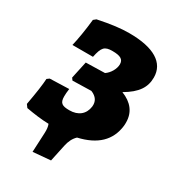

<svg xmlns="http://www.w3.org/2000/svg" viewBox="-201 -771 977 1077"><g transform="rotate(30 288.0 -232.0)"><path d="M560 -509C560 -604 476 -656 317 -656C264 -656 204 -649 118 -631L102 -618C95 -550 83 -479 73 -439H206C220 -507 234 -522 285 -522C336 -522 358 -510 358 -478C358 -448 337 -412 310 -394L187 -391L163 -280L173 -266L294 -269C331 -254 346 -229 342 -195C335 -143 298 -113 241 -113C194 -113 177 -123 177 -166C177 -179 178 -196 181 -216L57 -212L42 -201C40 -163 32 -107 17 -25L31 -6C80 3 132 10 178 11C184 26 186 43 185 66L179 192L293 182L316 74C323 41 335 17 355 -2C473 -29 538 -91 550 -190C551 -198 551 -205 551 -213C551 -278 515 -324 448 -350C530 -398 560 -446 560 -509Z"/></g></svg>

Font: Alegreya SC Black
Style: Italic
Weight: 900
Italic angle: -7°
Designer: Juan Pablo del Peral
Foundry: Huerta Tipografica
Version: Version 2.007;PS 002.007;hotconv 1.0.88;makeotf.lib2.5.64775